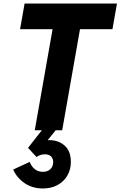

<svg xmlns="http://www.w3.org/2000/svg" viewBox="-20 -736 681 1085"><path d="M176.5 0 289.5 -641.5H444.5L331.5 0ZM93.5 -571 119 -716H641L615.5 -571ZM222.5 329Q162 329 118 298.2Q74 267.5 54.5 222L147.5 179Q171 235 222.5 235Q248.5 235 264.5 220Q280.5 205 280.5 180Q280.5 159.5 268.2 147.8Q256 136 232.5 136Q209.5 136 186 151L138.5 99.5L224 -9.5H302.5L197.5 120.5L163.5 91Q185 73.5 209.8 64.8Q234.5 56 260 56Q310.5 56 345.5 87Q380.5 118 380.5 179Q380.5 221.5 361 255.5Q341.5 289.5 306 309.2Q270.5 329 222.5 329Z"/></svg>

Font: Google Sans Code
Style: Italic
Weight: 400
Italic angle: -10°
Monospace: yes
Designer: Google Sans Code Authors
Foundry: Google LLC
Version: Version 6.000